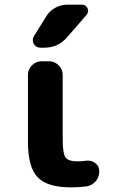

<svg xmlns="http://www.w3.org/2000/svg" viewBox="-20 -806 482 815"><path d="M176.8 -737.3Q190.4 -759.8 214.4 -772.9Q238.3 -786.1 264.6 -786.1H328.1Q344.7 -786.1 351.6 -771Q358.4 -755.9 347.7 -743.2L263.7 -646.5Q225.6 -603.5 168 -603.5H151.4Q132.8 -603.5 123 -620.1Q119.1 -627.9 119.1 -635.7Q119.1 -644.5 124 -652.3ZM246.1 -217.8Q246.1 -155.3 257.8 -138.2Q269.5 -121.1 309.6 -121.1Q328.1 -121.1 346.7 -124Q350.6 -124 354.5 -124Q371.1 -124 384.8 -113.3Q401.4 -100.6 401.4 -80.1Q401.4 -63.5 394.5 -49.3Q387.7 -35.2 374.5 -25.9Q361.3 -16.6 345.7 -14.6Q313.5 -10.7 281.2 -10.7Q180.7 -10.7 139.6 -53.7Q98.6 -96.7 98.6 -204.1V-488.3Q98.6 -511.7 115.7 -528.8Q132.8 -545.9 156.2 -545.9H188.5Q211.9 -545.9 229 -528.8Q246.1 -511.7 246.1 -488.3Z"/></svg>

Font: Gen Jyuu Gothic P Bold
Style: Bold
Weight: 700
Designer: [Source Han Sans]
Ryoko NISHIZUKA  (kana & ideographs); Paul D. Hunt (Latin, Greek & Cyrillic); Wenlong ZHANG  (bopomofo
Version: Version 1.002.20150607